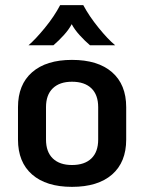

<svg xmlns="http://www.w3.org/2000/svg" viewBox="-20 -715 561 747"><path d="M50 -172V-298Q50 -386 105 -434Q160 -482 260 -482Q361 -482 416 -434Q471 -386 471 -298V-172Q471 -84 416 -36Q361 12 260 12Q160 12 105 -36Q50 -84 50 -172ZM362 -172V-298Q362 -346 335.5 -371.5Q309 -397 260 -397Q212 -397 185.5 -371.5Q159 -346 159 -298V-172Q159 -124 185.5 -98.5Q212 -73 260 -73Q309 -73 335.5 -98.5Q362 -124 362 -172ZM214 -695H304Q327 -652 363.5 -607Q400 -562 428 -539H330Q310 -556 290 -578Q270 -600 259 -621Q248 -600 228 -578Q208 -556 188 -539H91Q118 -562 154.5 -606.5Q191 -651 214 -695Z"/></svg>

Font: KoHo SemiBold
Style: Regular
Weight: 600
Designer: Cadson Demak & Katatrad Team
Foundry: Cadson Demak Co.,Ltd.
Version: Version 1.000; ttfautohint (v1.6)